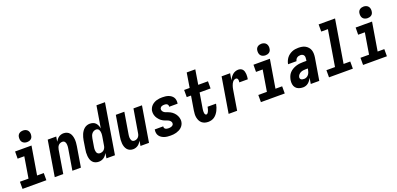

<svg xmlns="http://www.w3.org/2000/svg" viewBox="10 -1698 5481 2649"><g transform="rotate(-20 2750.0 -373.5)"><path d="M29 0V-105H155L206 -415H108L109 -520H350L281 -105H379V0ZM310 -585Q290 -585 271 -592.5Q252 -600 240.5 -615Q229 -630 226 -650Q223 -670 226 -690Q228 -705 235.5 -718Q243 -731 255.5 -739.5Q268 -748 282 -751.5Q296 -755 310 -755Q330 -755 348.5 -747.5Q367 -740 378.5 -725Q390 -710 393.5 -690Q397 -670 393 -650Q391 -635 384 -622Q377 -609 364.5 -600.5Q352 -592 338 -588.5Q324 -585 310 -585Z M502 0 588 -520H713L701 -448Q711 -464 723 -479.5Q735 -495 750.5 -506Q766 -517 784.5 -522.5Q803 -528 821 -528Q847 -528 870 -518.5Q893 -509 908 -490.5Q923 -472 930.5 -448.5Q938 -425 940.5 -399.5Q943 -374 941 -348Q939 -322 935 -297L886 0H761L813 -314Q815 -325 815.5 -337Q816 -349 815.5 -360.5Q815 -372 812.5 -383Q810 -394 804 -403.5Q798 -413 788 -418Q778 -423 766 -423Q751 -423 735.5 -417Q720 -411 709 -399Q698 -387 692 -372Q686 -357 683 -341L627 0Z M1148 8Q1122 8 1098.5 -1Q1075 -10 1059 -28.5Q1043 -47 1035.5 -70.5Q1028 -94 1025.5 -119.5Q1023 -145 1024.5 -171Q1026 -197 1031 -223L1050 -343Q1054 -364 1059.5 -385Q1065 -406 1074 -426.5Q1083 -447 1096 -466Q1109 -485 1126.5 -499.5Q1144 -514 1165 -521Q1186 -528 1207 -528Q1232 -528 1254.5 -520.5Q1277 -513 1292 -496.5Q1307 -480 1316 -459Q1325 -438 1329 -415L1382 -735H1507L1386 0H1261L1273 -74Q1263 -56 1250.5 -40.5Q1238 -25 1221.5 -14Q1205 -3 1186 2.5Q1167 8 1148 8ZM1204 -97Q1219 -97 1235 -102.5Q1251 -108 1263 -120Q1275 -132 1281.5 -147.5Q1288 -163 1290 -179L1310 -299Q1312 -312 1313.5 -325Q1315 -338 1314.5 -351Q1314 -364 1311.5 -376.5Q1309 -389 1303 -399.5Q1297 -410 1286.5 -416.5Q1276 -423 1262 -423Q1245 -423 1228 -415Q1211 -407 1199.5 -392.5Q1188 -378 1182 -361Q1176 -344 1173 -326L1153 -206Q1151 -194 1150 -182Q1149 -170 1150 -158.5Q1151 -147 1154 -135.5Q1157 -124 1163.5 -115.5Q1170 -107 1180.5 -102Q1191 -97 1204 -97Z M1652 8Q1626 8 1603.5 -1.5Q1581 -11 1566 -29.5Q1551 -48 1543 -71.5Q1535 -95 1533 -120.5Q1531 -146 1532.5 -172Q1534 -198 1539 -223L1588 -520H1713L1661 -206Q1659 -195 1658 -183Q1657 -171 1657.5 -159.5Q1658 -148 1661 -137Q1664 -126 1669.5 -116.5Q1675 -107 1685.5 -102Q1696 -97 1708 -97Q1723 -97 1738.5 -103Q1754 -109 1765 -121Q1776 -133 1782 -148Q1788 -163 1790 -179L1847 -520H1972L1886 0H1761L1773 -72Q1763 -56 1751 -40.5Q1739 -25 1723 -14Q1707 -3 1688.5 2.5Q1670 8 1652 8Z M2202 8Q2178 8 2155 5.5Q2132 3 2111 -4Q2090 -11 2071.5 -23Q2053 -35 2040 -53Q2027 -71 2023 -93.5Q2019 -116 2023 -140L2024 -147H2148V-145Q2146 -133 2151 -122.5Q2156 -112 2165.5 -106.5Q2175 -101 2187 -99Q2199 -97 2211 -97Q2222 -97 2232.5 -98.5Q2243 -100 2254 -104.5Q2265 -109 2273.5 -117.5Q2282 -126 2283 -137Q2286 -153 2278 -166.5Q2270 -180 2257.5 -189Q2245 -198 2230.5 -203Q2216 -208 2201.5 -213.5Q2187 -219 2173.5 -226Q2160 -233 2148 -242Q2136 -251 2125.5 -262Q2115 -273 2106.5 -285Q2098 -297 2091 -310.5Q2084 -324 2080 -339Q2076 -354 2075 -370Q2074 -386 2076 -402Q2080 -422 2090 -441.5Q2100 -461 2115.5 -476Q2131 -491 2150 -501.5Q2169 -512 2189.5 -518Q2210 -524 2230.5 -526Q2251 -528 2271 -528Q2294 -528 2316.5 -525.5Q2339 -523 2360 -515.5Q2381 -508 2398.5 -495.5Q2416 -483 2427.5 -465.5Q2439 -448 2442.5 -425.5Q2446 -403 2443 -380L2441 -373H2317L2318 -375Q2320 -386 2316 -396.5Q2312 -407 2303.5 -413Q2295 -419 2284.5 -421Q2274 -423 2263 -423Q2253 -423 2242.5 -421.5Q2232 -420 2223 -415.5Q2214 -411 2207 -402.5Q2200 -394 2198 -384Q2196 -368 2203.5 -354Q2211 -340 2223.5 -331Q2236 -322 2250.5 -317Q2265 -312 2279.5 -306.5Q2294 -301 2307.5 -294Q2321 -287 2333 -278Q2345 -269 2355.5 -258.5Q2366 -248 2375 -235.5Q2384 -223 2390.5 -209.5Q2397 -196 2401 -181.5Q2405 -167 2406.5 -151Q2408 -135 2405 -119Q2402 -98 2391 -78Q2380 -58 2363.5 -43Q2347 -28 2327 -18Q2307 -8 2286 -2Q2265 4 2244 6Q2223 8 2202 8Z M2756 8Q2730 8 2706 1Q2682 -6 2663.5 -21.5Q2645 -37 2634 -59Q2623 -81 2618 -106Q2613 -131 2614.5 -157Q2616 -183 2620 -209L2654 -415H2591V-520H2672L2707 -735H2833L2798 -520H2941V-415H2780L2743 -192Q2742 -182 2740.5 -173Q2739 -164 2739 -155Q2739 -146 2739.5 -137Q2740 -128 2742 -119.5Q2744 -111 2750 -104Q2756 -97 2765 -97Q2774 -97 2781 -104Q2788 -111 2793 -119.5Q2798 -128 2801 -136.5Q2804 -145 2807 -154Q2810 -163 2812 -172Q2814 -181 2815 -189V-192H2939V-186Q2935 -163 2927.5 -140Q2920 -117 2909 -95.5Q2898 -74 2882.5 -54Q2867 -34 2847 -19.5Q2827 -5 2803 1.5Q2779 8 2756 8Z M3055 0 3141 -520H3266L3250 -423Q3260 -444 3273.5 -463Q3287 -482 3304 -497Q3321 -512 3343 -520Q3365 -528 3387 -528Q3406 -528 3423 -521Q3440 -514 3450.5 -500.5Q3461 -487 3466 -469Q3471 -451 3472 -432.5Q3473 -414 3471.5 -395.5Q3470 -377 3467 -358H3342Q3344 -368 3344.5 -378.5Q3345 -389 3342.5 -399Q3340 -409 3333 -416Q3326 -423 3315 -423Q3302 -423 3289.5 -416.5Q3277 -410 3268 -399Q3259 -388 3253 -375.5Q3247 -363 3242.5 -350.5Q3238 -338 3234.5 -325Q3231 -312 3229 -299L3180 0Z M3529 0V-105H3655L3706 -415H3608L3609 -520H3850L3781 -105H3879V0ZM3810 -585Q3790 -585 3771 -592.5Q3752 -600 3740.5 -615Q3729 -630 3726 -650Q3723 -670 3726 -690Q3728 -705 3735.5 -718Q3743 -731 3755.5 -739.5Q3768 -748 3782 -751.5Q3796 -755 3810 -755Q3830 -755 3848.5 -747.5Q3867 -740 3878.5 -725Q3890 -710 3893.5 -690Q3897 -670 3893 -650Q3891 -635 3884 -622Q3877 -609 3864.5 -600.5Q3852 -592 3838 -588.5Q3824 -585 3810 -585Z M4147 8Q4116 8 4087.5 -1.5Q4059 -11 4040.5 -33Q4022 -55 4017.5 -85.5Q4013 -116 4018 -147Q4023 -174 4033.5 -200Q4044 -226 4063.5 -247Q4083 -268 4108 -282.5Q4133 -297 4159.5 -305.5Q4186 -314 4213 -317Q4240 -320 4266 -320H4314L4317 -343Q4320 -358 4319 -373Q4318 -388 4310.5 -400Q4303 -412 4289.5 -417.5Q4276 -423 4261 -423Q4248 -423 4235 -419.5Q4222 -416 4211 -408Q4200 -400 4193 -388Q4186 -376 4184 -363H4060V-364Q4064 -387 4073.5 -409.5Q4083 -432 4098 -452Q4113 -472 4133.5 -487Q4154 -502 4176.5 -511.5Q4199 -521 4222.5 -524.5Q4246 -528 4269 -528Q4296 -528 4322.5 -523.5Q4349 -519 4371 -506.5Q4393 -494 4410 -474.5Q4427 -455 4435 -431Q4443 -407 4443.5 -380Q4444 -353 4440 -325L4386 0H4261L4275 -85Q4266 -67 4253 -49.5Q4240 -32 4223.5 -18.5Q4207 -5 4186.5 1.5Q4166 8 4147 8ZM4202 -97Q4220 -97 4238 -106.5Q4256 -116 4267.5 -132Q4279 -148 4285 -166.5Q4291 -185 4294 -203L4296 -215H4266Q4247 -215 4228 -212.5Q4209 -210 4191.5 -202Q4174 -194 4160 -178Q4146 -162 4143 -144Q4141 -132 4145 -122Q4149 -112 4158 -106.5Q4167 -101 4178.5 -99Q4190 -97 4202 -97Z M4529 0V-105H4655L4742 -630H4644V-735H4885L4781 -105H4879V0Z M5029 0V-105H5155L5206 -415H5108L5109 -520H5350L5281 -105H5379V0ZM5310 -585Q5290 -585 5271 -592.5Q5252 -600 5240.5 -615Q5229 -630 5226 -650Q5223 -670 5226 -690Q5228 -705 5235.5 -718Q5243 -731 5255.5 -739.5Q5268 -748 5282 -751.5Q5296 -755 5310 -755Q5330 -755 5348.5 -747.5Q5367 -740 5378.5 -725Q5390 -710 5393.5 -690Q5397 -670 5393 -650Q5391 -635 5384 -622Q5377 -609 5364.5 -600.5Q5352 -592 5338 -588.5Q5324 -585 5310 -585Z"/></g></svg>

Font: Iosevka Term Curly XBd Obl
Style: Regular
Weight: 800
Italic angle: -9°
Designer: Belleve Invis
Foundry: Belleve Invis
Version: Version 32.3.0